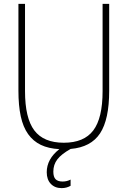

<svg xmlns="http://www.w3.org/2000/svg" viewBox="-20 -760 658 990"><path d="M298 210Q263 210 242 188Q221 166 221 128Q221 60 286 9Q230 6 190.5 -13Q151 -32 125 -68.5Q99 -105 87 -160.5Q75 -216 75 -292V-740H109V-290Q109 -151 157 -87.5Q205 -24 309 -24Q413 -24 461 -87.5Q509 -151 509 -290V-740H543V-292Q543 -144 496 -72.5Q449 -1 344 8Q296 35 275.5 62Q255 89 255 125Q255 152 266.5 164Q278 176 303 176Q325 176 344 166V198Q323 210 298 210Z"/></svg>

Font: Encode Sans Compressed
Style: Thin
Weight: 100
Designer: Pablo Impallari, Andres Torresi
Foundry: Pablo Impallari, Andres Torresi
Version: Version 1.000; ttfautohint (v1.00) -l 8 -r 50 -G 200 -x 14 -